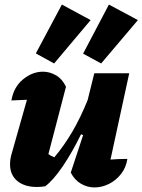

<svg xmlns="http://www.w3.org/2000/svg" viewBox="-20 -813 624 841"><path d="M290 -57 344 -221 335 -225Q296 -145 254.5 -84Q213 -23 178 3Q159 6 142 6Q87 6 55.5 -20.5Q24 -47 24 -93Q24 -115 30 -136L98 -376Q64 -374 30 -373Q40 -432 81 -465.5Q122 -499 168 -499Q198 -499 225.5 -483Q253 -467 269 -433L192 -138Q204 -129 218 -124Q261 -175 297 -236.5Q333 -298 364 -375L393 -492H546L464 -114Q500 -117 538 -117Q532 -78 509.5 -50Q487 -22 456.5 -7Q426 8 394 8Q363 8 335 -8Q307 -24 290 -57ZM251 -793 377 -725 217 -535 137 -579ZM457 -793 584 -725 423 -535 344 -578Z"/></svg>

Font: Piazzolla ExtraBold
Style: Italic
Weight: 800
Italic angle: -11.3°
Designer: Juan Pablo del Peral
Foundry: Huerta Tipografica
Version: Version 1.330